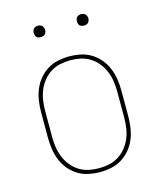

<svg xmlns="http://www.w3.org/2000/svg" viewBox="-107 -774 714 859"><g transform="rotate(-15 250.0 -344.5)"><path d="M250 8Q224 8 197.5 2.5Q171 -3 148.5 -17Q126 -31 109 -51.5Q92 -72 82 -96.5Q72 -121 68 -147.5Q64 -174 64 -200V-320Q64 -346 68 -372.5Q72 -399 82 -423.5Q92 -448 109 -468.5Q126 -489 148.5 -503Q171 -517 197.5 -522.5Q224 -528 250 -528Q276 -528 302.5 -522.5Q329 -517 351.5 -503Q374 -489 391 -468.5Q408 -448 418 -423.5Q428 -399 432 -372.5Q436 -346 436 -320V-200Q436 -174 432 -147.5Q428 -121 418 -96.5Q408 -72 391 -51.5Q374 -31 351.5 -17Q329 -3 302.5 2.5Q276 8 250 8ZM250 -10Q274 -10 297.5 -15Q321 -20 341.5 -33Q362 -46 377 -65Q392 -84 401 -106Q410 -128 413.5 -152Q417 -176 417 -200V-320Q417 -344 413.5 -368Q410 -392 401 -414Q392 -436 377 -455Q362 -474 341.5 -487Q321 -500 297.5 -505Q274 -510 250 -510Q226 -510 202.5 -505Q179 -500 158.5 -487Q138 -474 123 -455Q108 -436 99 -414Q90 -392 86.5 -368Q83 -344 83 -320V-200Q83 -176 86.5 -152Q90 -128 99 -106Q108 -84 123 -65Q138 -46 158.5 -33Q179 -20 202.5 -15Q226 -10 250 -10ZM350 -644Q345 -644 339.5 -645.5Q334 -647 330.5 -650.5Q327 -654 325.5 -659.5Q324 -665 324 -670Q324 -675 325.5 -680.5Q327 -686 330.5 -689.5Q334 -693 339.5 -695Q345 -697 350 -697Q355 -697 360.5 -695Q366 -693 369.5 -689.5Q373 -686 375 -680.5Q377 -675 377 -670Q377 -665 375 -659.5Q373 -654 369.5 -650.5Q366 -647 360.5 -645.5Q355 -644 350 -644ZM150 -644Q145 -644 139.5 -645.5Q134 -647 130.5 -650.5Q127 -654 125.5 -659.5Q124 -665 124 -670Q124 -675 125.5 -680.5Q127 -686 130.5 -689.5Q134 -693 139.5 -695Q145 -697 150 -697Q155 -697 160.5 -695Q166 -693 169.5 -689.5Q173 -686 175 -680.5Q177 -675 177 -670Q177 -665 175 -659.5Q173 -654 169.5 -650.5Q166 -647 160.5 -645.5Q155 -644 150 -644Z"/></g></svg>

Font: Iosevka Term Curly Thin
Style: Regular
Weight: 100
Designer: Belleve Invis
Foundry: Belleve Invis
Version: Version 32.3.0